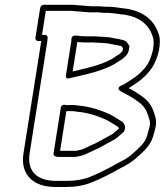

<svg xmlns="http://www.w3.org/2000/svg" viewBox="-20 -706 673 785"><path d="M263.1 -385.9C327.8 -401.4 411.4 -416.3 464.4 -454.8C471 -458.6 475.7 -461.7 480.7 -465.4C481 -465.6 481.5 -466 481.7 -466.2L492.1 -475.2C497.1 -479.5 502.6 -486.7 504.7 -494.5C506.6 -499.1 506.7 -500.1 507.2 -503L508.6 -512C510.2 -521.8 505.5 -522.5 505.5 -522.5L502.2 -528.9C501.8 -529.6 501.3 -530.4 500.9 -530.8C498.1 -534.2 490.3 -541.6 482.1 -542.4C463.3 -547.9 445 -549.1 429.6 -553.1C429.3 -553.2 428.7 -553.3 428.4 -553.4C423.9 -554 416.8 -554.5 413.9 -554.5C409.4 -555.2 405.9 -555.5 402 -555.5C395 -555.5 387.8 -555.8 380.2 -556.5C379.8 -556.5 379.4 -556.5 379.1 -556.5C374.3 -556.5 370 -556.8 366 -557.4C365.5 -557.5 364.7 -557.5 364.3 -557.5H328C321.6 -558.2 314.9 -558.5 310.2 -558.5C303.9 -559.2 299.4 -559.8 294.3 -560.4C293.8 -560.5 293.1 -560.5 292.8 -560.5H286.8C281.8 -560.5 272.3 -557.6 272.1 -546.2C272.1 -542.1 271.8 -538.3 271.2 -535L249.5 -398C249.3 -396.2 246.7 -381.9 263.1 -385.9ZM277.1 -413.9 296.2 -534.5C298.4 -534.2 301.5 -533.9 304.1 -533.6C304.5 -533.5 305.1 -533.5 305.5 -533.5C311 -533.5 316.5 -533.2 322 -532.6C322.3 -532.5 322.9 -532.5 323.3 -532.5H359.5C362.7 -532.1 368.3 -531.6 374.7 -531.5C381.7 -530.9 390.7 -530.5 398 -530.5C400.5 -530.5 403.5 -530.2 406.8 -529.7C407.3 -529.6 408.2 -529.5 408.9 -529.5C412.8 -529.5 416.1 -529.3 420.4 -528.7C437.4 -524.4 458.5 -522.4 472.5 -518C473.3 -517.8 474.4 -517.5 475.7 -517.5C476.1 -517.3 477.7 -516.3 479.7 -514L482.9 -507.7L482.2 -503C482.1 -502.4 482 -502.1 481.9 -501.8C481.2 -500.5 480.5 -498.6 480.2 -497C479.9 -495.3 480.2 -495.4 477.2 -492.8L467.3 -484.2C464.4 -482.2 458.8 -478.5 453.7 -475.6C453.3 -475.4 452.6 -475 452.2 -474.6C410.4 -443.8 341.6 -428.9 277.1 -413.9ZM591 -186C589.6 -177.5 583.6 -161.9 581.3 -150.1C570.5 -117.9 549 -102.5 522.1 -77.5C510.3 -66.8 495.4 -56.6 478.6 -48C457.6 -37.7 450.7 -32.7 434.7 -23.9L416.5 -15C416.2 -14.9 415.6 -14.6 415.4 -14.4C403.1 -7 387.4 -0.7 372.3 6.8L349.3 16.6C322 27.7 290.3 33.5 253.7 33.5H209.7C132.4 33.5 89.3 -5 101 -79L173.2 -535C173.7 -537.7 173.9 -542.9 174 -545.9L174.8 -551C176 -558.6 169.6 -563.5 164.3 -563.5H151.8L167.3 -661.5H270.8C277.4 -661.5 283.8 -660.9 290.3 -659.7C290.9 -659.6 291.9 -659.5 292.5 -659.5H298.9C306.8 -658.8 312.4 -658.2 318.9 -657.6C319.3 -657.5 319.8 -657.5 320.1 -657.5C328 -657.5 336.7 -655.5 348.8 -655.5H381.3C390 -654.8 396.2 -654.2 403.4 -653.5C403.7 -653.5 404.2 -653.5 404.5 -653.5H417.5C437.2 -653.5 454.5 -649.8 474.3 -647.6C550.2 -640.6 592 -604.6 607 -547.7C608.4 -537.8 608.5 -527.8 607.5 -517.7L604.5 -498.5C593.7 -454.6 581 -434.8 554.4 -409.2C538.3 -393.5 528 -388.1 509 -375L487.9 -361.8L475.8 -356.2C475.8 -356.2 452.9 -346.7 471.5 -334.3C487.1 -323.9 502.6 -318.5 516.6 -309.3C539.6 -294.3 561.3 -280.8 571.8 -263.4C571.9 -263.3 572 -263 572.1 -262.9C577 -255.8 582.3 -244.3 586.6 -231.1C588.3 -222.9 590.9 -217.3 591.4 -215.6C593.2 -205.7 594.4 -197.8 591.4 -187.8C591.2 -187.2 591 -186.4 591 -186ZM615.8 -185.1C620 -200.2 617.9 -214.9 616.3 -224C615.5 -228.8 613.3 -232.8 611.9 -237.8C611.8 -238.8 611.6 -239.6 611.4 -240.4C606.3 -256.3 601.2 -268 593.9 -278.8C579.8 -301.5 555.1 -316.3 532.8 -330.7C523.5 -336.9 514.6 -341.2 505.8 -345.6L520.4 -354.8C520.5 -354.8 520.7 -355 520.9 -355.1C538.6 -367.4 552 -374.6 570.6 -392.8C600.5 -421.5 617.8 -450 629.2 -497C629.2 -497.2 629.3 -497.7 629.4 -498L632.5 -518C632.6 -518.2 632.6 -518.5 632.6 -518.7C634 -531.6 633.8 -544 632 -555.7C631.9 -556 631.8 -556.5 631.7 -556.8C614.5 -623.5 563.4 -664.8 480.8 -672.4C463.1 -674.4 444.1 -678.5 421.5 -678.5H409C403.1 -679 394.4 -679.8 386.8 -680.5C386.6 -680.5 386.1 -680.5 385.8 -680.5H352.8C343.9 -680.5 336.9 -682.3 324.7 -682.5C319.5 -683 311.4 -683.8 304.5 -684.4C304.3 -684.5 303.8 -684.5 303.4 -684.5H297.5C290.1 -685.8 282.5 -686.5 274.7 -686.5H158.7C153.4 -686.5 145.5 -681.6 144.3 -674L124.8 -551C123.9 -545.6 127.7 -538.5 135.3 -538.5H148.5C148.4 -536.9 148.3 -535.3 148.2 -535L76 -79C61.8 10.6 118.9 58.5 205.7 58.5H249.7C289 58.5 324 52.4 355.9 39.4L379.5 29.4C379.7 29.3 380.1 29.1 380.4 29C394.7 21.8 409.1 16.4 425.3 6.8L443.2 -2C443.3 -2 443.6 -2.2 443.8 -2.3C462.2 -12.4 466.6 -16 487.1 -26C506.6 -36 523.1 -47.2 537.7 -60.5C562.6 -83.6 591.9 -104.7 605.6 -146.9C605.8 -147.4 606 -148.3 606.1 -149C607.2 -155.6 613.4 -171.3 615.8 -185.1ZM489.9 -174.9C489.9 -174.9 491.7 -187.7 491.5 -188.6C491.4 -189 491.3 -189.4 491.2 -189.6C489.1 -195.9 486.4 -201.1 482.4 -205.8C481.7 -206.7 480.7 -207.5 479.9 -208C465.4 -216.5 445.8 -230.8 426.9 -239.5C403.3 -250.3 374.5 -261.3 345.8 -267.3L326.4 -271.3C326 -271.3 325.4 -271.4 325 -271.5C310.8 -272.7 298.6 -274.9 285.2 -276.4C284.7 -276.5 284.1 -276.5 283.8 -276.5H251.8C250.2 -276.5 248 -276.7 245.4 -277.3C242.2 -277.9 230.7 -279 228.5 -265L199 -79C198.2 -73.8 200.9 -69.2 205 -67.4C208.7 -65.8 211.2 -64.5 216.2 -64.5H288.2C288.8 -64.5 289.6 -64.6 290 -64.6C301.2 -66.2 312.8 -69.5 321.8 -72C322.6 -72.2 323.6 -72.6 324.1 -72.8L345.7 -82.8C351 -85 358.8 -88.6 363.3 -91L380.2 -98.8C380.5 -98.9 380.9 -99.1 381.1 -99.2L399.6 -109.2C416.8 -118.2 423 -122.8 443.2 -133.1C450.5 -136.8 457.8 -142 462.5 -146.6L484 -165.2C485.1 -166.1 486.2 -167.4 486.9 -168.4C488.3 -170.6 489.2 -172.8 489.9 -174.9ZM251.3 -251.5H279.1C289.8 -250.3 302.7 -248 318.3 -246.6L337 -242.7C363.2 -237.3 390.9 -226.9 413.4 -216.5C429.2 -209.2 446.2 -197 463 -186.9C464.2 -185.2 464.8 -184.4 466.4 -180.4L447.1 -163.8C446.9 -163.6 446.5 -163.3 446.2 -163C443.8 -160.5 439.9 -157.7 434.5 -154.9C412.9 -143.9 406.5 -139.2 390.5 -130.8L372.2 -121L355.3 -113.2C355.2 -113.1 354.9 -113 354.7 -112.9C350.1 -110.4 344.7 -107.9 338.6 -105.4C338.5 -105.4 338.2 -105.3 338.1 -105.2L317.6 -95.7C309.5 -93.5 299.3 -90.7 291.3 -89.5H225.7Z"/></svg>

Font: Tape
Style: Regular
Weight: 500
Foundry: Cannot Into Space Fonts
Version: Version 0.97